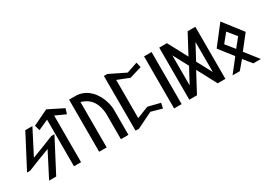

<svg xmlns="http://www.w3.org/2000/svg" viewBox="-1 -1805 3737 2698"><g transform="rotate(-30 1867.0 -455.5)"><path d="M41.6 -269.2 91.5 -268.4C207.9 -314 322.3 -362.7 438.8 -404.3L456.2 -410.5L252.6 -15H367.8L643.4 -542.2L593.5 -543C477.1 -497.4 362.7 -448.7 246.2 -407.1L228.8 -400.9L432.4 -796.4H317.2Z M771.1 -771.7 936.2 -696.9 961 -781.5 717.9 -903.2 466 -781.4 490.8 -696.9 655.9 -771.7V-15H771.1Z M1186.4 -15V-751.3L1195.5 -748.4C1351.1 -698.2 1406.2 -583.6 1417.6 -434.1L1417.6 -433.8V-15H1539.5V-433.3C1531.5 -608 1416.1 -840.7 1193.2 -860H1064.5V-15ZM1539.5 -426 1539.5 -425.7C1539.5 -425.7 1539.5 -425.8 1539.5 -425.8Z M1968.4 -777.4 1710.2 -904H1654.7L1655.5 -15.9L1710.3 -15L1968.2 -141.5L2144.3 -91.8L2163.3 -175.3L1966.5 -224.5L1776.6 -150V-769L1966.4 -694.5L2163.3 -753.4L2144.4 -836.8Z M2403 -15V-860H2281V-15Z M3008 -186.4 2877.4 -430 3008 -673.6ZM2632 -673.6 2762.6 -430 2632 -186.4ZM2820 -329.9 2988.1 -15H3112.9V-860H2988.1L2820 -545.1L2651.9 -860H2527.1V-15H2651.9Z M3567.8 -444.4 3454.5 -304.2 3341.2 -444.4 3454.5 -584.5ZM3219 -444.4 3393.2 -222.2 3224.9 -7.4 3342 -6.9 3454.6 -140 3561.7 -7.5H3684L3515.8 -222.2L3690 -444.4L3454.5 -748.1Z"/></g></svg>

Font: Stormning
Style: Light
Weight: 400
Designer: Robert Jablonski, Mew Too
Foundry: Cannot Into Space Fonts
Version: Version 0.90